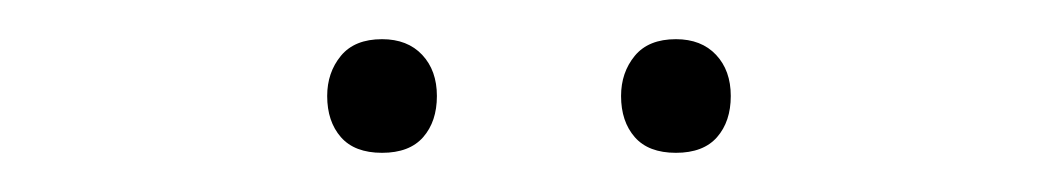

<svg xmlns="http://www.w3.org/2000/svg" viewBox="-20 -741 540 98"><path d="M325 -663Q311 -663 304 -671Q297 -679 297 -692Q297 -704 304 -712.5Q311 -721 325 -721Q338 -721 345.5 -713Q353 -705 353 -692Q353 -679 346 -671Q339 -663 325 -663ZM175 -663Q161 -663 154 -671Q147 -679 147 -692Q147 -704 154 -712.5Q161 -721 175 -721Q188 -721 195.5 -713Q203 -705 203 -692Q203 -679 196 -671Q189 -663 175 -663Z"/></svg>

Font: Lexend Thin
Style: Regular
Weight: 100
Designer: Bonnie Shaver-Troup, Thomas Jockin
Foundry: Lexend
Version: Version 1.007; ttfautohint (v1.8.3)